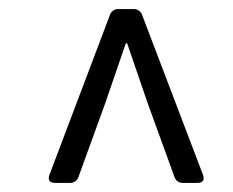

<svg xmlns="http://www.w3.org/2000/svg" viewBox="-20 -690 519 427"><path d="M224.6 -657.2 89.8 -300.8C85.9 -289.1 90.8 -283.2 102.5 -283.2H135.7C144.5 -283.2 151.4 -288.1 154.3 -295.9L213.9 -460L259.8 -593.8H262.7L308.6 -460L368.2 -295.9C371.1 -288.1 377.9 -283.2 386.7 -283.2H418.9C430.7 -283.2 435.5 -289.1 431.6 -300.8L295.9 -657.2C293 -665 286.1 -669.9 277.3 -669.9H243.2C234.4 -669.9 227.5 -665 224.6 -657.2Z"/></svg>

Font: Ed Sans Neue
Style: Italic
Weight: 400
Italic angle: -11°
Designer: Stephen Hutchings
Version: Version 1.004;PS 001.004;hotconv 1.0.88;makeotf.lib2.5.64775